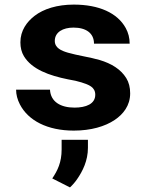

<svg xmlns="http://www.w3.org/2000/svg" viewBox="-20 -558 649 835"><path d="M304.1 -90C243.7 -90 200.2 -115.1 197.4 -168H50C50 -146.7 55.5 -125.3 66.5 -104C102.6 -33.9 185.9 10 300.8 10C375.1 10 436.5 -7.8 479 -36.5C515.6 -61.1 546.1 -98.6 546.1 -152C546.1 -178 540.4 -200.2 529 -218.5C505.2 -256.9 464.6 -281.7 413.5 -297C374 -308.8 314.8 -317.2 275 -329C247.1 -337.2 218.3 -349.3 218.3 -380C218.3 -418.4 253.8 -438 299.7 -438C354.3 -438 388.8 -413.8 388.8 -368H543.9C543.9 -392.7 538.2 -415.3 526.8 -436C490.7 -501.8 410.3 -538 300.8 -538C228.6 -538 169.4 -519.3 130.3 -489C96.8 -463.1 68.7 -425.4 68.7 -374C68.7 -350.7 73.8 -330.5 84.1 -313.5C118.5 -256.5 194.4 -229.2 275.5 -213C299.7 -209 319.5 -204.5 334.9 -199.5C365.4 -189.6 394.3 -179.9 394.3 -146C394.3 -105.8 353.8 -90 304.1 -90ZM207.3 218 284.3 257C295.3 247 305.6 235.2 315.1 221.5C339.7 186.2 362.4 140.3 362.4 85V50H248V92C248 147.9 230.5 183.7 207.3 218Z"/></svg>

Font: Asimov
Style: Wid
Weight: 500
Designer: Google
Version: Version 2.000980; 2014